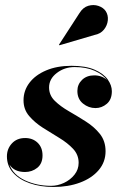

<svg xmlns="http://www.w3.org/2000/svg" viewBox="-20 -733 487 763"><path d="M355.5 -594 216 -553 214.5 -555.5 295.5 -680.5Q310 -704 331 -710Q352 -716 371.2 -709.5Q390.5 -703 400 -689Q410.5 -673 408.5 -652.5Q406.5 -632 393 -615.2Q379.5 -598.5 355.5 -594ZM399.5 -132Q399.5 -89 372.2 -57Q345 -25 298.2 -7.5Q251.5 10 193 10Q140 10 98 -4.8Q56 -19.5 31.8 -46.8Q7.5 -74 7.5 -111.5Q7.5 -141.5 27.2 -163Q47 -184.5 80 -184.5Q110 -184.5 129.5 -165.8Q149 -147 149 -115.5Q149 -83 128.2 -66.2Q107.5 -49.5 79.5 -49.5Q36.5 -49.5 17.5 -79Q32.5 -38 79.5 -16.2Q126.5 5.5 182.5 5.5Q209 5.5 234.2 -6.2Q259.5 -18 276 -38.8Q292.5 -59.5 292.5 -86Q292.5 -118 270.5 -141.5Q248.5 -165 215.8 -184.8Q183 -204.5 150.5 -225.2Q118 -246 95.8 -272Q73.5 -298 73.5 -334.5Q73.5 -373 97 -404Q120.5 -435 163.5 -453.2Q206.5 -471.5 264 -471.5Q320.5 -471.5 356 -456Q391.5 -440.5 408 -417.2Q424.5 -394 424.5 -370.5Q424.5 -337.5 404.5 -320.5Q384.5 -303.5 359.5 -303.5Q332 -303.5 309.8 -321.5Q287.5 -339.5 287.5 -371.5Q287.5 -397.5 306 -415.5Q324.5 -433.5 354.5 -433.5Q385.5 -433.5 405.5 -414.5Q389 -437 356 -451.8Q323 -466.5 276.5 -466.5Q236.5 -466.5 205.8 -443Q175 -419.5 175 -385.5Q175 -354.5 197.8 -332.2Q220.5 -310 254 -290.8Q287.5 -271.5 321 -250.2Q354.5 -229 377 -200.8Q399.5 -172.5 399.5 -132Z"/></svg>

Font: Bodoni* 48pt
Style: Bold Italic
Weight: 700
Italic angle: -13°
Version: Version 2.3